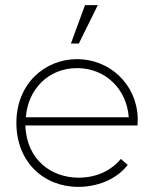

<svg xmlns="http://www.w3.org/2000/svg" viewBox="-20 -713 600 750"><path d="M479 -69 452 -92C411 -44 355 -19 286 -19C185 -19 84 -85 79 -223H517C518 -231 518 -244 518 -253C513 -387 406 -482 281 -482C156 -482 44 -387 44 -233C44 -82 149 17 286 17C354 17 432 -8 479 -69ZM81 -255C89 -365 170 -447 281 -447C392 -447 475 -365 483 -255ZM257 -543H288L362 -693H312Z"/></svg>

Font: Kreadon Extra Light
Style: Regular
Weight: 200
Designer: kohakuno
Foundry: StudioGnu
Version: Version 1.000;Glyphs 3.1.2 (3151)